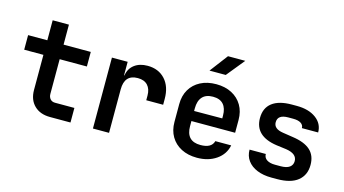

<svg xmlns="http://www.w3.org/2000/svg" viewBox="-86 -1107 2573 1438"><g transform="rotate(15 1200.0 -387.5)"><path d="M360 0Q283 0 237.5 -44.5Q192 -89 192 -165V-437H43V-550H192V-705H318V-550H529V-437H318V-168Q318 -144 331.5 -128.5Q345 -113 369 -113H519V0Z M693 0V-550H815V-445H818Q826 -499 866 -529.5Q906 -560 968 -560Q1053 -560 1104 -504.5Q1155 -449 1155 -353V-308H1024V-344Q1024 -395 997.5 -423.5Q971 -452 921 -452Q818 -452 818 -337V0Z M1501 10Q1431 10 1379 -17Q1327 -44 1298.5 -92.5Q1270 -141 1270 -206V-344Q1270 -409 1298.5 -457.5Q1327 -506 1379 -533Q1431 -560 1501 -560Q1570 -560 1621.5 -533Q1673 -506 1701.5 -457.5Q1730 -409 1730 -344V-245H1391V-206Q1391 -89 1502 -89Q1588 -89 1603 -146H1726Q1712 -75 1650.5 -32.5Q1589 10 1501 10ZM1391 -344V-323L1609 -324V-345Q1609 -402 1582 -432.5Q1555 -463 1501 -463Q1446 -463 1418.5 -432Q1391 -401 1391 -344ZM1424 -645 1530 -785H1664L1550 -645Z M2079 9Q2016 9 1968 -10.5Q1920 -30 1893.5 -66Q1867 -102 1867 -151H1993Q1993 -122 2016.5 -106.5Q2040 -91 2080 -91H2123Q2170 -91 2193 -108Q2216 -125 2216 -155Q2216 -212 2131 -225L2054 -235Q1881 -260 1881 -400Q1881 -478 1933.5 -518.5Q1986 -559 2086 -559H2124Q2217 -559 2273.5 -517.5Q2330 -476 2330 -408H2204Q2204 -432 2183 -445.5Q2162 -459 2123 -459H2085Q2003 -459 2003 -400Q2003 -349 2076 -338L2154 -326Q2247 -313 2292.5 -272Q2338 -231 2338 -158Q2338 -79 2283.5 -35Q2229 9 2123 9Z"/></g></svg>

Font: NKDuy Mono
Style: Bold
Weight: 700
Monospace: yes
Designer: NKDuy
Foundry: NKDuy
Version: Version 2.251; ttfautohint (v1.8.4.7-5d5b)